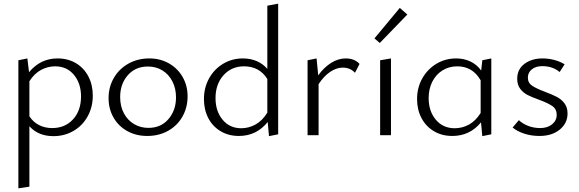

<svg xmlns="http://www.w3.org/2000/svg" viewBox="-20 -736 3151 1045"><path d="M485 -216Q485 -153 457 -102.5Q429 -52 380 -23.5Q331 5 271 5Q188 5 140 -49V280L80 289V-408L129 -418L138 -343Q200 -418 293 -418Q350 -418 393.5 -392Q437 -366 461 -320Q485 -274 485 -216ZM421 -211Q421 -282 382.5 -328.5Q344 -375 280 -375Q240 -375 203.5 -355.5Q167 -336 140 -294V-103Q161 -71 193 -55Q225 -39 264 -39Q334 -39 377.5 -86.5Q421 -134 421 -211Z M571 -202Q571 -263 600 -312.5Q629 -362 679.5 -390Q730 -418 793 -418Q852 -418 899.5 -391Q947 -364 974 -317Q1001 -270 1001 -212Q1001 -150 972.5 -100.5Q944 -51 894 -23.5Q844 4 781 4Q721 4 673 -22.5Q625 -49 598 -96Q571 -143 571 -202ZM938 -206Q938 -255 918 -293.5Q898 -332 863.5 -353Q829 -374 785 -374Q717 -374 675.5 -326.5Q634 -279 634 -208Q634 -158 654 -120Q674 -82 709 -61Q744 -40 788 -40Q856 -40 897 -88Q938 -136 938 -206Z M1494 -716V-5L1444 5L1437 -72Q1376 4 1280 4Q1224 4 1180.5 -22Q1137 -48 1113.5 -93.5Q1090 -139 1090 -197Q1090 -259 1118 -309.5Q1146 -360 1194.5 -389Q1243 -418 1302 -418Q1343 -418 1377 -403.5Q1411 -389 1435 -361V-705ZM1435 -123V-306Q1392 -375 1308 -375Q1240 -375 1196.5 -326.5Q1153 -278 1153 -202Q1153 -131 1191.5 -84.5Q1230 -38 1293 -38Q1334 -38 1371 -58.5Q1408 -79 1435 -123Z M1937 -388 1912 -340Q1886 -368 1845 -368Q1811 -368 1776.5 -344.5Q1742 -321 1714 -278V0H1654V-408L1703 -418L1712 -326Q1743 -369 1782 -393.5Q1821 -418 1861 -418Q1910 -418 1937 -388Z M2018 -527 2156 -693 2197 -657 2047 -502ZM2049 -408 2108 -418V0H2049Z M2654 -418V-5L2605 5L2598 -70Q2537 4 2442 4Q2385 4 2341.5 -22Q2298 -48 2274 -93.5Q2250 -139 2250 -197Q2250 -259 2278.5 -309.5Q2307 -360 2355.5 -389Q2404 -418 2463 -418Q2505 -418 2540 -401.5Q2575 -385 2599 -352L2605 -408ZM2596 -121V-299Q2552 -375 2469 -375Q2424 -375 2388.5 -353Q2353 -331 2333 -291.5Q2313 -252 2313 -202Q2313 -131 2352 -84.5Q2391 -38 2455 -38Q2496 -38 2532.5 -58Q2569 -78 2596 -121Z M2770 -42 2804 -82Q2825 -62 2855.5 -50.5Q2886 -39 2920 -39Q2960 -39 2985 -59.5Q3010 -80 3010 -111Q3010 -142 2986.5 -158.5Q2963 -175 2914 -193Q2875 -207 2851.5 -219Q2828 -231 2811.5 -252.5Q2795 -274 2795 -307Q2795 -359 2834.5 -388.5Q2874 -418 2933 -418Q2966 -418 2997.5 -409.5Q3029 -401 3053 -386L3026 -344Q2988 -376 2931 -376Q2896 -376 2874.5 -358.5Q2853 -341 2853 -314Q2853 -285 2876 -269.5Q2899 -254 2947 -236Q2987 -221 3011 -208.5Q3035 -196 3052 -174Q3069 -152 3069 -118Q3069 -66 3027 -31Q2985 4 2916 4Q2872 4 2833.5 -8.5Q2795 -21 2770 -42Z"/></svg>

Font: Ysabeau Infant Semilight
Style: Regular
Weight: 300
Designer: Christian Thalmann (Catharsis Fonts)
Version: Version 0.003